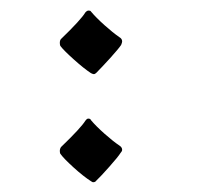

<svg xmlns="http://www.w3.org/2000/svg" viewBox="-20 -332 382 373"><path d="M96.2 -248.5Q96.2 -253.9 98.6 -256.3Q137.2 -293.5 146 -308.1Q146.5 -308.6 148.2 -310.1Q149.9 -311.5 152.3 -311.5Q155.8 -311.5 156.7 -309.6Q166.5 -297.9 182.9 -283.2Q199.2 -268.6 211.9 -259.8Q217.3 -256.8 217.3 -251.5Q217.3 -249.5 215.3 -244.6Q210.4 -237.3 194.1 -219.2Q177.7 -201.2 167 -190.4Q164.6 -188 162.1 -188Q160.6 -188 156.7 -189.9Q142.6 -199.2 123.3 -216.6Q104 -233.9 97.7 -242.2Q96.2 -244.1 96.2 -248.5ZM96.2 -38.6Q96.2 -43 98.6 -46.4Q137.2 -83.5 146 -97.7Q146.5 -98.1 147.9 -99.9Q149.4 -101.6 151.4 -101.6Q155.8 -101.6 156.7 -98.6Q166.5 -86.9 183.3 -72Q200.2 -57.1 211.9 -49.3Q217.3 -45.9 217.3 -41Q217.3 -39.1 216.1 -37.4Q214.8 -35.6 214.4 -35.2Q209.5 -27.3 192.6 -8.3Q175.8 10.7 167 19Q165 22 161.1 22Q159.7 22 158.7 21.2Q157.7 20.5 156.7 20Q142.1 10.7 122.8 -6.8Q103.5 -24.4 97.7 -32.7Q96.2 -34.2 96.2 -38.6Z"/></svg>

Font: David Libre
Style: Regular
Weight: 400
Version: Version 1.000